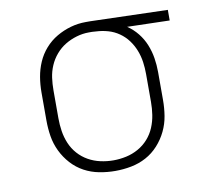

<svg xmlns="http://www.w3.org/2000/svg" viewBox="-65 -599 730 678"><g transform="rotate(-10 300.0 -260.0)"><path d="M296 8Q267 8 238.5 2.5Q210 -3 185 -16.5Q160 -30 140.5 -51.5Q121 -73 108.5 -99Q96 -125 91.5 -153Q87 -181 87 -210V-310Q87 -338 91.5 -365Q96 -392 107 -417.5Q118 -443 136.5 -464Q155 -485 179 -499Q203 -513 229.5 -520.5Q256 -528 284 -528H300L577 -520V-482L425 -486Q446 -472 462 -452Q478 -432 487.5 -408.5Q497 -385 501 -360Q505 -335 505 -310V-210Q505 -181 500.5 -153Q496 -125 483.5 -99Q471 -73 451.5 -51.5Q432 -30 407 -16.5Q382 -3 353.5 2.5Q325 8 296 8ZM296 -30Q319 -30 342 -35Q365 -40 385.5 -51.5Q406 -63 421.5 -80.5Q437 -98 446 -119.5Q455 -141 458.5 -164Q462 -187 462 -210V-310Q462 -332 459 -353.5Q456 -375 448 -395.5Q440 -416 427 -433.5Q414 -451 396 -463.5Q378 -476 357 -482Q336 -488 314 -489L300 -490H288Q266 -490 244 -483.5Q222 -477 203 -465.5Q184 -454 169 -436.5Q154 -419 145 -398Q136 -377 133 -355Q130 -333 130 -310V-210Q130 -187 133.5 -164Q137 -141 146 -119.5Q155 -98 170.5 -80.5Q186 -63 206.5 -51.5Q227 -40 250 -35Q273 -30 296 -30Z"/></g></svg>

Font: Iosevka Aile Extralight
Style: Regular
Weight: 200
Designer: Belleve Invis
Foundry: Belleve Invis
Version: Version 31.1.0; ttfautohint (v1.8.4)